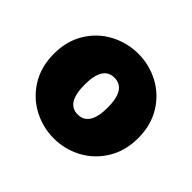

<svg xmlns="http://www.w3.org/2000/svg" viewBox="-137 -738 925 925"><g transform="rotate(45 325.5 -275.5)"><path d="M38 -276Q38 -363 78 -428.5Q118 -494 184.5 -529Q251 -564 326 -564Q401 -564 467 -529Q533 -494 573 -428.5Q613 -363 613 -276Q613 -188 572.5 -122.5Q532 -57 466.5 -22Q401 13 326 13Q251 13 185 -22Q119 -57 78.5 -122.5Q38 -188 38 -276ZM405 -276Q405 -401 326 -401Q248 -401 248 -276Q248 -150 326 -150Q405 -150 405 -276Z"/></g></svg>

Font: Nebula Sans Black
Style: Regular
Weight: 900
Designer: Paul D. Hunt for Adobe (as Source Sans)
Foundry: Nebula Entertainment & Broadcasting LLC
Version: Version 1.010